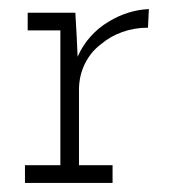

<svg xmlns="http://www.w3.org/2000/svg" viewBox="-20 -403 383 423"><path d="M228 0V-39H154V-205Q154 -236 167 -262.5Q180 -289 203 -306Q223 -323 249.5 -332.5Q276 -342 306 -342L308 -383Q285 -382 262.5 -375Q240 -368 219 -355Q197 -342 179.5 -322.5Q162 -303 151 -278Q150 -295 150 -300Q150 -305 149 -322L146 -375H41V-336H113V-39H35V0Z"/></svg>

Font: Josefin Slab Thin
Style: Regular
Weight: 400
Version: Version 2.000